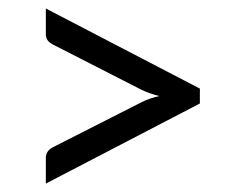

<svg xmlns="http://www.w3.org/2000/svg" viewBox="-20 -544 538 454"><path d="M452.6 -299.3 88.4 -109.9V-170.9Q88.4 -187 105 -195.8L314.5 -302.2Q332.5 -311.5 356.9 -316.9Q332.5 -322.8 314 -332L105.5 -438.5Q96.2 -443.4 92.3 -449.2Q88.4 -455.1 88.4 -462.9V-523.9L452.6 -334.5Z"/></svg>

Font: Carlito
Style: Regular
Weight: 400
Designer: Lukasz Dziedzic
Foundry: tyPoland Lukasz Dziedzic
Version: Version 1.104